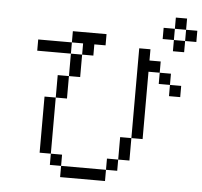

<svg xmlns="http://www.w3.org/2000/svg" viewBox="-61 -938 1121 1065"><g transform="rotate(5 500.0 -406.0)"><path d="M937.5 -437.5V-500H875V-437.5ZM500 -687.5V-750H312.5V-687.5H125V-625H312.5Q312.5 -625 312.5 -500H250Q250 -500 250 -375H187.5V-62.5H250V0H312.5V62.5H562.5V0H312.5V-62.5H250V-375H312.5Q312.5 -375 312.5 -500H375Q375 -500 375 -625H312.5V-687.5H375V-625H437.5V-687.5ZM1000 -750V-812.5H937.5V-750H875V-687.5H937.5V-750ZM562.5 0H625V-62.5H562.5ZM625 -62.5H687.5Q687.5 -62.5 687.5 -187.5H625Q625 -187.5 625 -62.5ZM687.5 -187.5H750Q750 -187.5 750 -562.5H812.5V-500H875V-562.5H812.5V-625H750V-687.5H687.5Q687.5 -687.5 687.5 -187.5ZM875 -750V-812.5H812.5V-750ZM875 -812.5H937.5V-875H875Z"/></g></svg>

Font: BFUnifontExMono
Style: Regular
Weight: 500
Version: Version 15.0.06